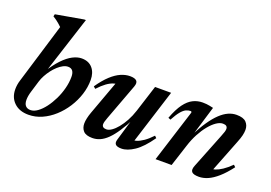

<svg xmlns="http://www.w3.org/2000/svg" viewBox="-102 -1004 1833 1298"><g transform="rotate(20 814.5 -355.0)"><path d="M140.5 -140Q135 -122.5 132.5 -107Q130 -91.5 130 -79Q130 -51 142.5 -36.8Q155 -22.5 178.5 -22.5Q203 -22.5 229 -41.2Q255 -60 278.8 -91.5Q302.5 -123 321.8 -162.5Q341 -202 352 -244.8Q363 -287.5 363 -328Q363 -356 352.2 -370.5Q341.5 -385 319 -385Q302 -385 283.8 -375.5Q265.5 -366 247.5 -349.8Q229.5 -333.5 213.5 -312.5Q197.5 -291.5 185 -268.5Q172.5 -245.5 165.5 -222.5ZM176 -618.5Q166.5 -628 156.2 -636.8Q146 -645.5 134.5 -654.2Q123 -663 108.5 -671.5L112.5 -687.5L311.5 -722.5H323.5L183.5 -288.5L176.5 -295.5Q215 -357.5 251.2 -395.8Q287.5 -434 321.8 -451.8Q356 -469.5 386.5 -469.5Q437 -469.5 464.8 -437.2Q492.5 -405 492.5 -352Q492.5 -300 475.8 -247.8Q459 -195.5 429 -148.8Q399 -102 359 -65.8Q319 -29.5 272.5 -8.8Q226 12 176 12Q111 12 72.8 -24.5Q34.5 -61 34.5 -121Q34.5 -136 37 -152.8Q39.5 -169.5 45 -186.5Z M799 -35 853.5 -219.5 860.5 -214Q828 -150 799.2 -106.5Q770.5 -63 743.8 -37Q717 -11 690.5 0.5Q664 12 636 12Q590 12 571 -8.8Q552 -29.5 552 -62.5Q552 -79.5 556.8 -101Q561.5 -122.5 570.5 -147L670 -419L691.5 -388.5Q669 -390.5 645.8 -383.5Q622.5 -376.5 597 -358Q571.5 -339.5 541.5 -307L527 -320Q564.5 -374.5 600 -407Q635.5 -439.5 669.2 -454Q703 -468.5 734.5 -468.5Q769.5 -468.5 782.2 -455Q795 -441.5 784 -412L686 -149Q679.5 -131.5 676.5 -120.5Q673.5 -109.5 673.5 -101.5Q673.5 -89 681.5 -82.2Q689.5 -75.5 705.5 -75.5Q722.5 -75.5 743 -89.5Q763.5 -103.5 784.2 -128.8Q805 -154 823.8 -188.5Q842.5 -223 856 -264.5L917.5 -457.5H1033L901 -40L882.5 -66.5Q902 -65.5 924.8 -72.8Q947.5 -80 974 -98.2Q1000.5 -116.5 1030 -148L1043.5 -135Q988 -55.5 937.5 -21.8Q887 12 845 12Q814.5 12 803.2 0.5Q792 -11 799 -35Z M1090.5 -285.5 1073.5 -292.5Q1099 -360.5 1127.2 -398.8Q1155.5 -437 1187.8 -453Q1220 -469 1256.5 -469Q1271.5 -469 1283.8 -467.8Q1296 -466.5 1308 -464.2Q1320 -462 1334 -458.5L1266 -233.5L1262 -237Q1294 -299.5 1324.2 -343.8Q1354.5 -388 1383.8 -415.5Q1413 -443 1442 -456Q1471 -469 1501 -469Q1550 -469 1570.5 -447.5Q1591 -426 1591 -393.5Q1591 -375.5 1585.8 -353.2Q1580.5 -331 1567 -297.5L1465.5 -38.5L1447.5 -66Q1468 -65 1490.8 -72.2Q1513.5 -79.5 1540.2 -97.2Q1567 -115 1598.5 -146L1612 -132.5Q1572.5 -80.5 1536 -48.5Q1499.5 -16.5 1466.5 -2.2Q1433.5 12 1402.5 12Q1363 12 1350.8 -2.2Q1338.5 -16.5 1351.5 -48.5L1450.5 -298Q1460 -321.5 1463.8 -334Q1467.5 -346.5 1467.5 -355Q1467.5 -367.5 1459.8 -374.5Q1452 -381.5 1434 -381.5Q1412.5 -381.5 1387.5 -364.5Q1362.5 -347.5 1337.5 -317Q1312.5 -286.5 1290.8 -245.8Q1269 -205 1254 -157.5L1203 0H1087.5L1207 -378Q1207 -382 1205.2 -384.5Q1203.5 -387 1199 -387Q1182.5 -387 1166.2 -379.2Q1150 -371.5 1131.8 -349.8Q1113.5 -328 1090.5 -285.5Z"/></g></svg>

Font: Newsreader 36pt SemiBold
Style: Italic
Weight: 600
Italic angle: -17°
Designer: Hugues Gentile
Foundry: Production Type
Version: Version 1.003